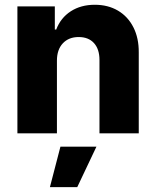

<svg xmlns="http://www.w3.org/2000/svg" viewBox="-20 -557 650 802"><path d="M217.8 0H52.7V-530.3H209V-433.6H214.8Q233.4 -482.4 275.6 -509.8Q317.9 -537.1 376 -537.1Q431.2 -537.1 472.9 -512.5Q514.6 -487.8 537.4 -442.6Q560.1 -397.5 559.6 -337.9V0H395.5V-306.6Q395.5 -351.6 372.6 -377Q349.6 -402.3 308.6 -402.3Q267.1 -402.3 242.4 -376Q217.8 -349.6 217.8 -303.7ZM232.4 55.7H382.8L302.7 224.6H188.5Z"/></svg>

Font: Pretendard ExtraBold
Style: Regular
Weight: 800
Designer: Base glyphs from Inter by Rasmus Andersson; Hangeul glyphs from Noto Sans CJK(Source Han Sans) by Jang Soo-young and Kan
Foundry: Kil Hyung-jin
Version: Version 1.309